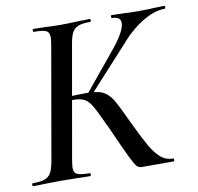

<svg xmlns="http://www.w3.org/2000/svg" viewBox="-84 -700 798 775"><g transform="rotate(-10 314.5 -312.5)"><path d="M336 -172Q334 -177 331 -183Q328 -189 325 -195Q299 -252 286 -274Q273 -296 257 -305.5Q241 -315 211 -315Q200 -315 190.5 -314Q181 -313 173 -312L174 -330Q233 -333 267 -333Q312 -333 334.5 -322Q357 -311 373.5 -284Q390 -257 423 -185Q457 -114 475 -82.5Q493 -51 514.5 -31.5Q536 -12 566 -12Q570 -12 570 -6Q570 0 566 0H436Q424 0 416 -8.5Q408 -17 391.5 -50.5Q375 -84 336 -172ZM-8 -12Q24 -12 40.5 -18Q57 -24 65.5 -38.5Q74 -53 80 -83L161 -546Q165 -572 165 -578Q165 -600 152 -606.5Q139 -613 102 -613Q98 -613 98 -619Q98 -625 102 -625L147 -624Q187 -622 211 -622Q241 -622 285 -624L332 -625Q336 -625 336 -619Q336 -613 332 -613Q300 -613 283.5 -606.5Q267 -600 258.5 -584.5Q250 -569 245 -539L164 -78Q160 -52 160 -46Q160 -25 173.5 -18.5Q187 -12 224 -12Q228 -12 228 -6Q228 0 224 0Q192 0 174 -1L105 -2L39 -1Q21 0 -8 0Q-12 0 -12 -6Q-12 -12 -8 -12ZM270 -326 403 -488Q457 -554 457 -587Q457 -613 422 -613Q419 -613 419 -619Q419 -625 422 -625L464 -624Q502 -622 531 -622Q565 -622 603 -624L637 -625Q641 -625 641 -619Q641 -613 637 -613Q595 -613 544.5 -582Q494 -551 449 -498L284 -317Z"/></g></svg>

Font: Cormorant Garamond SemiBold
Style: Italic
Weight: 600
Italic angle: -10°
Designer: Christian Thalmann (Catharsis Fonts)
Foundry: Catharsis Fonts
Version: Version 4.000